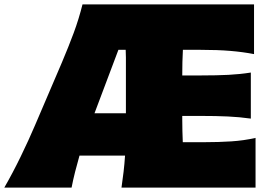

<svg xmlns="http://www.w3.org/2000/svg" viewBox="-22 -855 1234 875"><path d="M-2.4 0Q35.6 -65.9 72.3 -141.4Q108.9 -216.8 137.2 -283.2L260.3 -570.8Q290.5 -642.1 314 -705.3Q337.4 -768.6 354 -835H1135.7V-608.4Q1085.4 -618.2 1027.8 -623Q970.2 -627.9 892.6 -627.9H811.5Q808.6 -574.7 808.6 -512.7V-511.2H893.6Q966.8 -511.2 1019.3 -513.9Q1071.8 -516.6 1121.1 -524.4V-314.5Q1069.3 -321.8 1016.6 -324.2Q963.9 -326.7 893.1 -326.7H808.6V-311.5Q808.6 -283.2 809.3 -257.3Q810.1 -231.4 811 -207H909.7Q974.1 -207 1031.7 -210.7Q1089.4 -214.4 1142.6 -226.6V0H531.7Q537.1 -37.6 541.3 -73Q545.4 -108.4 547.9 -146H340.3Q329.6 -108.9 320.3 -72Q311 -35.2 304.2 0ZM551.8 -338.9V-555.2Q551.8 -574.7 551.8 -593Q551.8 -611.3 550.8 -627.9H517.6L408.7 -338.9Z"/></svg>

Font: Pinar-DS1-FD Black
Style: Regular
Weight: 900
Designer: Amin Abedi
Version: Version 2.000